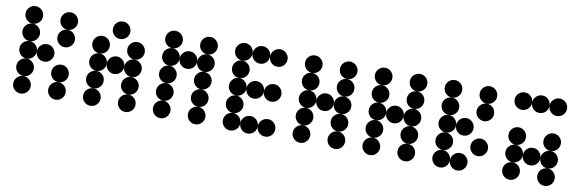

<svg xmlns="http://www.w3.org/2000/svg" viewBox="-49 -1082 4474 1480"><g transform="rotate(10 2187.5 -342.0)"><path d="M205.1 -615.2Q205.1 -586.9 185.1 -566.9Q165 -546.9 136.7 -546.9Q108.4 -546.9 88.4 -566.9Q68.4 -586.9 68.4 -615.2Q68.4 -643.6 88.4 -663.6Q108.4 -683.6 136.7 -683.6Q165 -683.6 185.1 -663.6Q205.1 -643.6 205.1 -615.2ZM478.5 -615.2Q478.5 -586.9 458.5 -566.9Q438.5 -546.9 410.2 -546.9Q381.8 -546.9 361.8 -566.9Q341.8 -586.9 341.8 -615.2Q341.8 -643.6 361.8 -663.6Q381.8 -683.6 410.2 -683.6Q438.5 -683.6 458.5 -663.6Q478.5 -643.6 478.5 -615.2ZM205.1 -478.5Q205.1 -450.2 185.1 -430.2Q165 -410.2 136.7 -410.2Q108.4 -410.2 88.4 -430.2Q68.4 -450.2 68.4 -478.5Q68.4 -506.8 88.4 -526.9Q108.4 -546.9 136.7 -546.9Q165 -546.9 185.1 -526.9Q205.1 -506.8 205.1 -478.5ZM478.5 -478.5Q478.5 -450.2 458.5 -430.2Q438.5 -410.2 410.2 -410.2Q381.8 -410.2 361.8 -430.2Q341.8 -450.2 341.8 -478.5Q341.8 -506.8 361.8 -526.9Q381.8 -546.9 410.2 -546.9Q438.5 -546.9 458.5 -526.9Q478.5 -506.8 478.5 -478.5ZM205.1 -341.8Q205.1 -313.5 185.1 -293.5Q165 -273.4 136.7 -273.4Q108.4 -273.4 88.4 -293.5Q68.4 -313.5 68.4 -341.8Q68.4 -370.1 88.4 -390.1Q108.4 -410.2 136.7 -410.2Q165 -410.2 185.1 -390.1Q205.1 -370.1 205.1 -341.8ZM341.8 -341.8Q341.8 -313.5 321.8 -293.5Q301.8 -273.4 273.4 -273.4Q245.1 -273.4 225.1 -293.5Q205.1 -313.5 205.1 -341.8Q205.1 -370.1 225.1 -390.1Q245.1 -410.2 273.4 -410.2Q301.8 -410.2 321.8 -390.1Q341.8 -370.1 341.8 -341.8ZM205.1 -205.1Q205.1 -176.8 185.1 -156.7Q165 -136.7 136.7 -136.7Q108.4 -136.7 88.4 -156.7Q68.4 -176.8 68.4 -205.1Q68.4 -233.4 88.4 -253.4Q108.4 -273.4 136.7 -273.4Q165 -273.4 185.1 -253.4Q205.1 -233.4 205.1 -205.1ZM478.5 -205.1Q478.5 -176.8 458.5 -156.7Q438.5 -136.7 410.2 -136.7Q381.8 -136.7 361.8 -156.7Q341.8 -176.8 341.8 -205.1Q341.8 -233.4 361.8 -253.4Q381.8 -273.4 410.2 -273.4Q438.5 -273.4 458.5 -253.4Q478.5 -233.4 478.5 -205.1ZM205.1 -68.4Q205.1 -40 185.1 -20Q165 0 136.7 0Q108.4 0 88.4 -20Q68.4 -40 68.4 -68.4Q68.4 -96.7 88.4 -116.7Q108.4 -136.7 136.7 -136.7Q165 -136.7 185.1 -116.7Q205.1 -96.7 205.1 -68.4ZM478.5 -68.4Q478.5 -40 458.5 -20Q438.5 0 410.2 0Q381.8 0 361.8 -20Q341.8 -40 341.8 -68.4Q341.8 -96.7 361.8 -116.7Q381.8 -136.7 410.2 -136.7Q438.5 -136.7 458.5 -116.7Q478.5 -96.7 478.5 -68.4Z M888.7 -615.2Q888.7 -586.9 868.7 -566.9Q848.6 -546.9 820.3 -546.9Q792 -546.9 772 -566.9Q752 -586.9 752 -615.2Q752 -643.6 772 -663.6Q792 -683.6 820.3 -683.6Q848.6 -683.6 868.7 -663.6Q888.7 -643.6 888.7 -615.2ZM752 -478.5Q752 -450.2 731.9 -430.2Q711.9 -410.2 683.6 -410.2Q655.3 -410.2 635.3 -430.2Q615.2 -450.2 615.2 -478.5Q615.2 -506.8 635.3 -526.9Q655.3 -546.9 683.6 -546.9Q711.9 -546.9 731.9 -526.9Q752 -506.8 752 -478.5ZM1025.4 -478.5Q1025.4 -450.2 1005.4 -430.2Q985.4 -410.2 957 -410.2Q928.7 -410.2 908.7 -430.2Q888.7 -450.2 888.7 -478.5Q888.7 -506.8 908.7 -526.9Q928.7 -546.9 957 -546.9Q985.4 -546.9 1005.4 -526.9Q1025.4 -506.8 1025.4 -478.5ZM752 -341.8Q752 -313.5 731.9 -293.5Q711.9 -273.4 683.6 -273.4Q655.3 -273.4 635.3 -293.5Q615.2 -313.5 615.2 -341.8Q615.2 -370.1 635.3 -390.1Q655.3 -410.2 683.6 -410.2Q711.9 -410.2 731.9 -390.1Q752 -370.1 752 -341.8ZM888.7 -341.8Q888.7 -313.5 868.7 -293.5Q848.6 -273.4 820.3 -273.4Q792 -273.4 772 -293.5Q752 -313.5 752 -341.8Q752 -370.1 772 -390.1Q792 -410.2 820.3 -410.2Q848.6 -410.2 868.7 -390.1Q888.7 -370.1 888.7 -341.8ZM1025.4 -341.8Q1025.4 -313.5 1005.4 -293.5Q985.4 -273.4 957 -273.4Q928.7 -273.4 908.7 -293.5Q888.7 -313.5 888.7 -341.8Q888.7 -370.1 908.7 -390.1Q928.7 -410.2 957 -410.2Q985.4 -410.2 1005.4 -390.1Q1025.4 -370.1 1025.4 -341.8ZM752 -205.1Q752 -176.8 731.9 -156.7Q711.9 -136.7 683.6 -136.7Q655.3 -136.7 635.3 -156.7Q615.2 -176.8 615.2 -205.1Q615.2 -233.4 635.3 -253.4Q655.3 -273.4 683.6 -273.4Q711.9 -273.4 731.9 -253.4Q752 -233.4 752 -205.1ZM1025.4 -205.1Q1025.4 -176.8 1005.4 -156.7Q985.4 -136.7 957 -136.7Q928.7 -136.7 908.7 -156.7Q888.7 -176.8 888.7 -205.1Q888.7 -233.4 908.7 -253.4Q928.7 -273.4 957 -273.4Q985.4 -273.4 1005.4 -253.4Q1025.4 -233.4 1025.4 -205.1ZM752 -68.4Q752 -40 731.9 -20Q711.9 0 683.6 0Q655.3 0 635.3 -20Q615.2 -40 615.2 -68.4Q615.2 -96.7 635.3 -116.7Q655.3 -136.7 683.6 -136.7Q711.9 -136.7 731.9 -116.7Q752 -96.7 752 -68.4ZM1025.4 -68.4Q1025.4 -40 1005.4 -20Q985.4 0 957 0Q928.7 0 908.7 -20Q888.7 -40 888.7 -68.4Q888.7 -96.7 908.7 -116.7Q928.7 -136.7 957 -136.7Q985.4 -136.7 1005.4 -116.7Q1025.4 -96.7 1025.4 -68.4Z M1298.8 -615.2Q1298.8 -586.9 1278.8 -566.9Q1258.8 -546.9 1230.5 -546.9Q1202.1 -546.9 1182.1 -566.9Q1162.1 -586.9 1162.1 -615.2Q1162.1 -643.6 1182.1 -663.6Q1202.1 -683.6 1230.5 -683.6Q1258.8 -683.6 1278.8 -663.6Q1298.8 -643.6 1298.8 -615.2ZM1572.3 -615.2Q1572.3 -586.9 1552.2 -566.9Q1532.2 -546.9 1503.9 -546.9Q1475.6 -546.9 1455.6 -566.9Q1435.5 -586.9 1435.5 -615.2Q1435.5 -643.6 1455.6 -663.6Q1475.6 -683.6 1503.9 -683.6Q1532.2 -683.6 1552.2 -663.6Q1572.3 -643.6 1572.3 -615.2ZM1298.8 -478.5Q1298.8 -450.2 1278.8 -430.2Q1258.8 -410.2 1230.5 -410.2Q1202.1 -410.2 1182.1 -430.2Q1162.1 -450.2 1162.1 -478.5Q1162.1 -506.8 1182.1 -526.9Q1202.1 -546.9 1230.5 -546.9Q1258.8 -546.9 1278.8 -526.9Q1298.8 -506.8 1298.8 -478.5ZM1435.5 -478.5Q1435.5 -450.2 1415.5 -430.2Q1395.5 -410.2 1367.2 -410.2Q1338.9 -410.2 1318.8 -430.2Q1298.8 -450.2 1298.8 -478.5Q1298.8 -506.8 1318.8 -526.9Q1338.9 -546.9 1367.2 -546.9Q1395.5 -546.9 1415.5 -526.9Q1435.5 -506.8 1435.5 -478.5ZM1572.3 -478.5Q1572.3 -450.2 1552.2 -430.2Q1532.2 -410.2 1503.9 -410.2Q1475.6 -410.2 1455.6 -430.2Q1435.5 -450.2 1435.5 -478.5Q1435.5 -506.8 1455.6 -526.9Q1475.6 -546.9 1503.9 -546.9Q1532.2 -546.9 1552.2 -526.9Q1572.3 -506.8 1572.3 -478.5ZM1298.8 -341.8Q1298.8 -313.5 1278.8 -293.5Q1258.8 -273.4 1230.5 -273.4Q1202.1 -273.4 1182.1 -293.5Q1162.1 -313.5 1162.1 -341.8Q1162.1 -370.1 1182.1 -390.1Q1202.1 -410.2 1230.5 -410.2Q1258.8 -410.2 1278.8 -390.1Q1298.8 -370.1 1298.8 -341.8ZM1572.3 -341.8Q1572.3 -313.5 1552.2 -293.5Q1532.2 -273.4 1503.9 -273.4Q1475.6 -273.4 1455.6 -293.5Q1435.5 -313.5 1435.5 -341.8Q1435.5 -370.1 1455.6 -390.1Q1475.6 -410.2 1503.9 -410.2Q1532.2 -410.2 1552.2 -390.1Q1572.3 -370.1 1572.3 -341.8ZM1298.8 -205.1Q1298.8 -176.8 1278.8 -156.7Q1258.8 -136.7 1230.5 -136.7Q1202.1 -136.7 1182.1 -156.7Q1162.1 -176.8 1162.1 -205.1Q1162.1 -233.4 1182.1 -253.4Q1202.1 -273.4 1230.5 -273.4Q1258.8 -273.4 1278.8 -253.4Q1298.8 -233.4 1298.8 -205.1ZM1572.3 -205.1Q1572.3 -176.8 1552.2 -156.7Q1532.2 -136.7 1503.9 -136.7Q1475.6 -136.7 1455.6 -156.7Q1435.5 -176.8 1435.5 -205.1Q1435.5 -233.4 1455.6 -253.4Q1475.6 -273.4 1503.9 -273.4Q1532.2 -273.4 1552.2 -253.4Q1572.3 -233.4 1572.3 -205.1ZM1298.8 -68.4Q1298.8 -40 1278.8 -20Q1258.8 0 1230.5 0Q1202.1 0 1182.1 -20Q1162.1 -40 1162.1 -68.4Q1162.1 -96.7 1182.1 -116.7Q1202.1 -136.7 1230.5 -136.7Q1258.8 -136.7 1278.8 -116.7Q1298.8 -96.7 1298.8 -68.4ZM1572.3 -68.4Q1572.3 -40 1552.2 -20Q1532.2 0 1503.9 0Q1475.6 0 1455.6 -20Q1435.5 -40 1435.5 -68.4Q1435.5 -96.7 1455.6 -116.7Q1475.6 -136.7 1503.9 -136.7Q1532.2 -136.7 1552.2 -116.7Q1572.3 -96.7 1572.3 -68.4Z M1845.7 -615.2Q1845.7 -586.9 1825.7 -566.9Q1805.7 -546.9 1777.3 -546.9Q1749 -546.9 1729 -566.9Q1709 -586.9 1709 -615.2Q1709 -643.6 1729 -663.6Q1749 -683.6 1777.3 -683.6Q1805.7 -683.6 1825.7 -663.6Q1845.7 -643.6 1845.7 -615.2ZM1982.4 -615.2Q1982.4 -586.9 1962.4 -566.9Q1942.4 -546.9 1914.1 -546.9Q1885.7 -546.9 1865.7 -566.9Q1845.7 -586.9 1845.7 -615.2Q1845.7 -643.6 1865.7 -663.6Q1885.7 -683.6 1914.1 -683.6Q1942.4 -683.6 1962.4 -663.6Q1982.4 -643.6 1982.4 -615.2ZM2119.1 -615.2Q2119.1 -586.9 2099.1 -566.9Q2079.1 -546.9 2050.8 -546.9Q2022.5 -546.9 2002.4 -566.9Q1982.4 -586.9 1982.4 -615.2Q1982.4 -643.6 2002.4 -663.6Q2022.5 -683.6 2050.8 -683.6Q2079.1 -683.6 2099.1 -663.6Q2119.1 -643.6 2119.1 -615.2ZM1845.7 -478.5Q1845.7 -450.2 1825.7 -430.2Q1805.7 -410.2 1777.3 -410.2Q1749 -410.2 1729 -430.2Q1709 -450.2 1709 -478.5Q1709 -506.8 1729 -526.9Q1749 -546.9 1777.3 -546.9Q1805.7 -546.9 1825.7 -526.9Q1845.7 -506.8 1845.7 -478.5ZM1845.7 -341.8Q1845.7 -313.5 1825.7 -293.5Q1805.7 -273.4 1777.3 -273.4Q1749 -273.4 1729 -293.5Q1709 -313.5 1709 -341.8Q1709 -370.1 1729 -390.1Q1749 -410.2 1777.3 -410.2Q1805.7 -410.2 1825.7 -390.1Q1845.7 -370.1 1845.7 -341.8ZM1982.4 -341.8Q1982.4 -313.5 1962.4 -293.5Q1942.4 -273.4 1914.1 -273.4Q1885.7 -273.4 1865.7 -293.5Q1845.7 -313.5 1845.7 -341.8Q1845.7 -370.1 1865.7 -390.1Q1885.7 -410.2 1914.1 -410.2Q1942.4 -410.2 1962.4 -390.1Q1982.4 -370.1 1982.4 -341.8ZM2119.1 -341.8Q2119.1 -313.5 2099.1 -293.5Q2079.1 -273.4 2050.8 -273.4Q2022.5 -273.4 2002.4 -293.5Q1982.4 -313.5 1982.4 -341.8Q1982.4 -370.1 2002.4 -390.1Q2022.5 -410.2 2050.8 -410.2Q2079.1 -410.2 2099.1 -390.1Q2119.1 -370.1 2119.1 -341.8ZM1845.7 -205.1Q1845.7 -176.8 1825.7 -156.7Q1805.7 -136.7 1777.3 -136.7Q1749 -136.7 1729 -156.7Q1709 -176.8 1709 -205.1Q1709 -233.4 1729 -253.4Q1749 -273.4 1777.3 -273.4Q1805.7 -273.4 1825.7 -253.4Q1845.7 -233.4 1845.7 -205.1ZM1845.7 -68.4Q1845.7 -40 1825.7 -20Q1805.7 0 1777.3 0Q1749 0 1729 -20Q1709 -40 1709 -68.4Q1709 -96.7 1729 -116.7Q1749 -136.7 1777.3 -136.7Q1805.7 -136.7 1825.7 -116.7Q1845.7 -96.7 1845.7 -68.4ZM1982.4 -68.4Q1982.4 -40 1962.4 -20Q1942.4 0 1914.1 0Q1885.7 0 1865.7 -20Q1845.7 -40 1845.7 -68.4Q1845.7 -96.7 1865.7 -116.7Q1885.7 -136.7 1914.1 -136.7Q1942.4 -136.7 1962.4 -116.7Q1982.4 -96.7 1982.4 -68.4ZM2119.1 -68.4Q2119.1 -40 2099.1 -20Q2079.1 0 2050.8 0Q2022.5 0 2002.4 -20Q1982.4 -40 1982.4 -68.4Q1982.4 -96.7 2002.4 -116.7Q2022.5 -136.7 2050.8 -136.7Q2079.1 -136.7 2099.1 -116.7Q2119.1 -96.7 2119.1 -68.4Z M2392.6 -615.2Q2392.6 -586.9 2372.6 -566.9Q2352.5 -546.9 2324.2 -546.9Q2295.9 -546.9 2275.9 -566.9Q2255.9 -586.9 2255.9 -615.2Q2255.9 -643.6 2275.9 -663.6Q2295.9 -683.6 2324.2 -683.6Q2352.5 -683.6 2372.6 -663.6Q2392.6 -643.6 2392.6 -615.2ZM2666 -615.2Q2666 -586.9 2646 -566.9Q2626 -546.9 2597.7 -546.9Q2569.3 -546.9 2549.3 -566.9Q2529.3 -586.9 2529.3 -615.2Q2529.3 -643.6 2549.3 -663.6Q2569.3 -683.6 2597.7 -683.6Q2626 -683.6 2646 -663.6Q2666 -643.6 2666 -615.2ZM2392.6 -478.5Q2392.6 -450.2 2372.6 -430.2Q2352.5 -410.2 2324.2 -410.2Q2295.9 -410.2 2275.9 -430.2Q2255.9 -450.2 2255.9 -478.5Q2255.9 -506.8 2275.9 -526.9Q2295.9 -546.9 2324.2 -546.9Q2352.5 -546.9 2372.6 -526.9Q2392.6 -506.8 2392.6 -478.5ZM2666 -478.5Q2666 -450.2 2646 -430.2Q2626 -410.2 2597.7 -410.2Q2569.3 -410.2 2549.3 -430.2Q2529.3 -450.2 2529.3 -478.5Q2529.3 -506.8 2549.3 -526.9Q2569.3 -546.9 2597.7 -546.9Q2626 -546.9 2646 -526.9Q2666 -506.8 2666 -478.5ZM2392.6 -341.8Q2392.6 -313.5 2372.6 -293.5Q2352.5 -273.4 2324.2 -273.4Q2295.9 -273.4 2275.9 -293.5Q2255.9 -313.5 2255.9 -341.8Q2255.9 -370.1 2275.9 -390.1Q2295.9 -410.2 2324.2 -410.2Q2352.5 -410.2 2372.6 -390.1Q2392.6 -370.1 2392.6 -341.8ZM2529.3 -341.8Q2529.3 -313.5 2509.3 -293.5Q2489.3 -273.4 2460.9 -273.4Q2432.6 -273.4 2412.6 -293.5Q2392.6 -313.5 2392.6 -341.8Q2392.6 -370.1 2412.6 -390.1Q2432.6 -410.2 2460.9 -410.2Q2489.3 -410.2 2509.3 -390.1Q2529.3 -370.1 2529.3 -341.8ZM2666 -341.8Q2666 -313.5 2646 -293.5Q2626 -273.4 2597.7 -273.4Q2569.3 -273.4 2549.3 -293.5Q2529.3 -313.5 2529.3 -341.8Q2529.3 -370.1 2549.3 -390.1Q2569.3 -410.2 2597.7 -410.2Q2626 -410.2 2646 -390.1Q2666 -370.1 2666 -341.8ZM2392.6 -205.1Q2392.6 -176.8 2372.6 -156.7Q2352.5 -136.7 2324.2 -136.7Q2295.9 -136.7 2275.9 -156.7Q2255.9 -176.8 2255.9 -205.1Q2255.9 -233.4 2275.9 -253.4Q2295.9 -273.4 2324.2 -273.4Q2352.5 -273.4 2372.6 -253.4Q2392.6 -233.4 2392.6 -205.1ZM2666 -205.1Q2666 -176.8 2646 -156.7Q2626 -136.7 2597.7 -136.7Q2569.3 -136.7 2549.3 -156.7Q2529.3 -176.8 2529.3 -205.1Q2529.3 -233.4 2549.3 -253.4Q2569.3 -273.4 2597.7 -273.4Q2626 -273.4 2646 -253.4Q2666 -233.4 2666 -205.1ZM2392.6 -68.4Q2392.6 -40 2372.6 -20Q2352.5 0 2324.2 0Q2295.9 0 2275.9 -20Q2255.9 -40 2255.9 -68.4Q2255.9 -96.7 2275.9 -116.7Q2295.9 -136.7 2324.2 -136.7Q2352.5 -136.7 2372.6 -116.7Q2392.6 -96.7 2392.6 -68.4ZM2666 -68.4Q2666 -40 2646 -20Q2626 0 2597.7 0Q2569.3 0 2549.3 -20Q2529.3 -40 2529.3 -68.4Q2529.3 -96.7 2549.3 -116.7Q2569.3 -136.7 2597.7 -136.7Q2626 -136.7 2646 -116.7Q2666 -96.7 2666 -68.4Z M2939.5 -615.2Q2939.5 -586.9 2919.4 -566.9Q2899.4 -546.9 2871.1 -546.9Q2842.8 -546.9 2822.8 -566.9Q2802.7 -586.9 2802.7 -615.2Q2802.7 -643.6 2822.8 -663.6Q2842.8 -683.6 2871.1 -683.6Q2899.4 -683.6 2919.4 -663.6Q2939.5 -643.6 2939.5 -615.2ZM3212.9 -615.2Q3212.9 -586.9 3192.9 -566.9Q3172.9 -546.9 3144.5 -546.9Q3116.2 -546.9 3096.2 -566.9Q3076.2 -586.9 3076.2 -615.2Q3076.2 -643.6 3096.2 -663.6Q3116.2 -683.6 3144.5 -683.6Q3172.9 -683.6 3192.9 -663.6Q3212.9 -643.6 3212.9 -615.2ZM2939.5 -478.5Q2939.5 -450.2 2919.4 -430.2Q2899.4 -410.2 2871.1 -410.2Q2842.8 -410.2 2822.8 -430.2Q2802.7 -450.2 2802.7 -478.5Q2802.7 -506.8 2822.8 -526.9Q2842.8 -546.9 2871.1 -546.9Q2899.4 -546.9 2919.4 -526.9Q2939.5 -506.8 2939.5 -478.5ZM3212.9 -478.5Q3212.9 -450.2 3192.9 -430.2Q3172.9 -410.2 3144.5 -410.2Q3116.2 -410.2 3096.2 -430.2Q3076.2 -450.2 3076.2 -478.5Q3076.2 -506.8 3096.2 -526.9Q3116.2 -546.9 3144.5 -546.9Q3172.9 -546.9 3192.9 -526.9Q3212.9 -506.8 3212.9 -478.5ZM2939.5 -341.8Q2939.5 -313.5 2919.4 -293.5Q2899.4 -273.4 2871.1 -273.4Q2842.8 -273.4 2822.8 -293.5Q2802.7 -313.5 2802.7 -341.8Q2802.7 -370.1 2822.8 -390.1Q2842.8 -410.2 2871.1 -410.2Q2899.4 -410.2 2919.4 -390.1Q2939.5 -370.1 2939.5 -341.8ZM3076.2 -341.8Q3076.2 -313.5 3056.2 -293.5Q3036.1 -273.4 3007.8 -273.4Q2979.5 -273.4 2959.5 -293.5Q2939.5 -313.5 2939.5 -341.8Q2939.5 -370.1 2959.5 -390.1Q2979.5 -410.2 3007.8 -410.2Q3036.1 -410.2 3056.2 -390.1Q3076.2 -370.1 3076.2 -341.8ZM3212.9 -341.8Q3212.9 -313.5 3192.9 -293.5Q3172.9 -273.4 3144.5 -273.4Q3116.2 -273.4 3096.2 -293.5Q3076.2 -313.5 3076.2 -341.8Q3076.2 -370.1 3096.2 -390.1Q3116.2 -410.2 3144.5 -410.2Q3172.9 -410.2 3192.9 -390.1Q3212.9 -370.1 3212.9 -341.8ZM2939.5 -205.1Q2939.5 -176.8 2919.4 -156.7Q2899.4 -136.7 2871.1 -136.7Q2842.8 -136.7 2822.8 -156.7Q2802.7 -176.8 2802.7 -205.1Q2802.7 -233.4 2822.8 -253.4Q2842.8 -273.4 2871.1 -273.4Q2899.4 -273.4 2919.4 -253.4Q2939.5 -233.4 2939.5 -205.1ZM3212.9 -205.1Q3212.9 -176.8 3192.9 -156.7Q3172.9 -136.7 3144.5 -136.7Q3116.2 -136.7 3096.2 -156.7Q3076.2 -176.8 3076.2 -205.1Q3076.2 -233.4 3096.2 -253.4Q3116.2 -273.4 3144.5 -273.4Q3172.9 -273.4 3192.9 -253.4Q3212.9 -233.4 3212.9 -205.1ZM2939.5 -68.4Q2939.5 -40 2919.4 -20Q2899.4 0 2871.1 0Q2842.8 0 2822.8 -20Q2802.7 -40 2802.7 -68.4Q2802.7 -96.7 2822.8 -116.7Q2842.8 -136.7 2871.1 -136.7Q2899.4 -136.7 2919.4 -116.7Q2939.5 -96.7 2939.5 -68.4ZM3212.9 -68.4Q3212.9 -40 3192.9 -20Q3172.9 0 3144.5 0Q3116.2 0 3096.2 -20Q3076.2 -40 3076.2 -68.4Q3076.2 -96.7 3096.2 -116.7Q3116.2 -136.7 3144.5 -136.7Q3172.9 -136.7 3192.9 -116.7Q3212.9 -96.7 3212.9 -68.4Z M3486.3 -615.2Q3486.3 -586.9 3466.3 -566.9Q3446.3 -546.9 3418 -546.9Q3389.6 -546.9 3369.6 -566.9Q3349.6 -586.9 3349.6 -615.2Q3349.6 -643.6 3369.6 -663.6Q3389.6 -683.6 3418 -683.6Q3446.3 -683.6 3466.3 -663.6Q3486.3 -643.6 3486.3 -615.2ZM3486.3 -478.5Q3486.3 -450.2 3466.3 -430.2Q3446.3 -410.2 3418 -410.2Q3389.6 -410.2 3369.6 -430.2Q3349.6 -450.2 3349.6 -478.5Q3349.6 -506.8 3369.6 -526.9Q3389.6 -546.9 3418 -546.9Q3446.3 -546.9 3466.3 -526.9Q3486.3 -506.8 3486.3 -478.5ZM3486.3 -341.8Q3486.3 -313.5 3466.3 -293.5Q3446.3 -273.4 3418 -273.4Q3389.6 -273.4 3369.6 -293.5Q3349.6 -313.5 3349.6 -341.8Q3349.6 -370.1 3369.6 -390.1Q3389.6 -410.2 3418 -410.2Q3446.3 -410.2 3466.3 -390.1Q3486.3 -370.1 3486.3 -341.8ZM3623 -341.8Q3623 -313.5 3603 -293.5Q3583 -273.4 3554.7 -273.4Q3526.4 -273.4 3506.3 -293.5Q3486.3 -313.5 3486.3 -341.8Q3486.3 -370.1 3506.3 -390.1Q3526.4 -410.2 3554.7 -410.2Q3583 -410.2 3603 -390.1Q3623 -370.1 3623 -341.8ZM3486.3 -205.1Q3486.3 -176.8 3466.3 -156.7Q3446.3 -136.7 3418 -136.7Q3389.6 -136.7 3369.6 -156.7Q3349.6 -176.8 3349.6 -205.1Q3349.6 -233.4 3369.6 -253.4Q3389.6 -273.4 3418 -273.4Q3446.3 -273.4 3466.3 -253.4Q3486.3 -233.4 3486.3 -205.1ZM3759.8 -205.1Q3759.8 -176.8 3739.7 -156.7Q3719.7 -136.7 3691.4 -136.7Q3663.1 -136.7 3643.1 -156.7Q3623 -176.8 3623 -205.1Q3623 -233.4 3643.1 -253.4Q3663.1 -273.4 3691.4 -273.4Q3719.7 -273.4 3739.7 -253.4Q3759.8 -233.4 3759.8 -205.1ZM3486.3 -68.4Q3486.3 -40 3466.3 -20Q3446.3 0 3418 0Q3389.6 0 3369.6 -20Q3349.6 -40 3349.6 -68.4Q3349.6 -96.7 3369.6 -116.7Q3389.6 -136.7 3418 -136.7Q3446.3 -136.7 3466.3 -116.7Q3486.3 -96.7 3486.3 -68.4ZM3623 -68.4Q3623 -40 3603 -20Q3583 0 3554.7 0Q3526.4 0 3506.3 -20Q3486.3 -40 3486.3 -68.4Q3486.3 -96.7 3506.3 -116.7Q3526.4 -136.7 3554.7 -136.7Q3583 -136.7 3603 -116.7Q3623 -96.7 3623 -68.4ZM3759.8 -615.2Q3759.8 -586.9 3739.7 -566.9Q3719.7 -546.9 3691.4 -546.9Q3663.1 -546.9 3643.1 -566.9Q3623 -586.9 3623 -615.2Q3623 -643.6 3643.1 -663.6Q3663.1 -683.6 3691.4 -683.6Q3719.7 -683.6 3739.7 -663.6Q3759.8 -643.6 3759.8 -615.2ZM3759.8 -478.5Q3759.8 -450.2 3739.7 -430.2Q3719.7 -410.2 3691.4 -410.2Q3663.1 -410.2 3643.1 -430.2Q3623 -450.2 3623 -478.5Q3623 -506.8 3643.1 -526.9Q3663.1 -546.9 3691.4 -546.9Q3719.7 -546.9 3739.7 -526.9Q3759.8 -506.8 3759.8 -478.5Z M4033.2 -341.8Q4033.2 -313.5 4013.2 -293.5Q3993.2 -273.4 3964.8 -273.4Q3936.5 -273.4 3916.5 -293.5Q3896.5 -313.5 3896.5 -341.8Q3896.5 -370.1 3916.5 -390.1Q3936.5 -410.2 3964.8 -410.2Q3993.2 -410.2 4013.2 -390.1Q4033.2 -370.1 4033.2 -341.8ZM4306.6 -341.8Q4306.6 -313.5 4286.6 -293.5Q4266.6 -273.4 4238.3 -273.4Q4210 -273.4 4189.9 -293.5Q4169.9 -313.5 4169.9 -341.8Q4169.9 -370.1 4189.9 -390.1Q4210 -410.2 4238.3 -410.2Q4266.6 -410.2 4286.6 -390.1Q4306.6 -370.1 4306.6 -341.8ZM4033.2 -205.1Q4033.2 -176.8 4013.2 -156.7Q3993.2 -136.7 3964.8 -136.7Q3936.5 -136.7 3916.5 -156.7Q3896.5 -176.8 3896.5 -205.1Q3896.5 -233.4 3916.5 -253.4Q3936.5 -273.4 3964.8 -273.4Q3993.2 -273.4 4013.2 -253.4Q4033.2 -233.4 4033.2 -205.1ZM4169.9 -205.1Q4169.9 -176.8 4149.9 -156.7Q4129.9 -136.7 4101.6 -136.7Q4073.2 -136.7 4053.2 -156.7Q4033.2 -176.8 4033.2 -205.1Q4033.2 -233.4 4053.2 -253.4Q4073.2 -273.4 4101.6 -273.4Q4129.9 -273.4 4149.9 -253.4Q4169.9 -233.4 4169.9 -205.1ZM4306.6 -205.1Q4306.6 -176.8 4286.6 -156.7Q4266.6 -136.7 4238.3 -136.7Q4210 -136.7 4189.9 -156.7Q4169.9 -176.8 4169.9 -205.1Q4169.9 -233.4 4189.9 -253.4Q4210 -273.4 4238.3 -273.4Q4266.6 -273.4 4286.6 -253.4Q4306.6 -233.4 4306.6 -205.1ZM4033.2 -68.4Q4033.2 -40 4013.2 -20Q3993.2 0 3964.8 0Q3936.5 0 3916.5 -20Q3896.5 -40 3896.5 -68.4Q3896.5 -96.7 3916.5 -116.7Q3936.5 -136.7 3964.8 -136.7Q3993.2 -136.7 4013.2 -116.7Q4033.2 -96.7 4033.2 -68.4ZM4306.6 -68.4Q4306.6 -40 4286.6 -20Q4266.6 0 4238.3 0Q4210 0 4189.9 -20Q4169.9 -40 4169.9 -68.4Q4169.9 -96.7 4189.9 -116.7Q4210 -136.7 4238.3 -136.7Q4266.6 -136.7 4286.6 -116.7Q4306.6 -96.7 4306.6 -68.4ZM4033.2 -615.2Q4033.2 -586.9 4013.2 -566.9Q3993.2 -546.9 3964.8 -546.9Q3936.5 -546.9 3916.5 -566.9Q3896.5 -586.9 3896.5 -615.2Q3896.5 -643.6 3916.5 -663.6Q3936.5 -683.6 3964.8 -683.6Q3993.2 -683.6 4013.2 -663.6Q4033.2 -643.6 4033.2 -615.2ZM4169.9 -615.2Q4169.9 -586.9 4149.9 -566.9Q4129.9 -546.9 4101.6 -546.9Q4073.2 -546.9 4053.2 -566.9Q4033.2 -586.9 4033.2 -615.2Q4033.2 -643.6 4053.2 -663.6Q4073.2 -683.6 4101.6 -683.6Q4129.9 -683.6 4149.9 -663.6Q4169.9 -643.6 4169.9 -615.2ZM4306.6 -615.2Q4306.6 -586.9 4286.6 -566.9Q4266.6 -546.9 4238.3 -546.9Q4210 -546.9 4189.9 -566.9Q4169.9 -586.9 4169.9 -615.2Q4169.9 -643.6 4189.9 -663.6Q4210 -683.6 4238.3 -683.6Q4266.6 -683.6 4286.6 -663.6Q4306.6 -643.6 4306.6 -615.2Z"/></g></svg>

Font: DatDot
Style: Bold
Weight: 700
Designer: GGBot
Version: 1.00